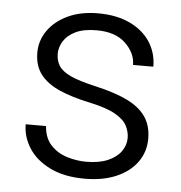

<svg xmlns="http://www.w3.org/2000/svg" viewBox="-45 -581 598 634"><g transform="rotate(5 254.5 -264.0)"><path d="M258.3 9.8Q190.4 9.8 143.6 -13.2Q96.7 -36.1 72.8 -73.2Q48.8 -110.4 48.8 -152.3H116.2Q119.1 -112.3 141.1 -89.1Q163.1 -65.9 194.8 -56.2Q226.6 -46.4 258.3 -46.4Q300.8 -46.4 329.8 -58.8Q358.9 -71.3 373.5 -91.8Q388.2 -112.3 388.2 -136.2Q388.2 -157.2 377.9 -177Q367.7 -196.8 338.6 -213.4Q309.6 -230 252.4 -242.2Q193.8 -254.4 152.1 -272.7Q110.4 -291 88.4 -319.6Q66.4 -348.1 66.4 -391.6Q66.4 -431.6 89.6 -464.8Q112.8 -498 155.3 -518.1Q197.8 -538.1 255.4 -538.1Q316.9 -538.1 361.1 -517.1Q405.3 -496.1 428.7 -460Q452.1 -423.8 452.1 -378.4H384.8Q384.8 -417.5 351.3 -449.7Q317.9 -481.9 255.4 -481.9Q212.4 -481.9 185.5 -468.8Q158.7 -455.6 146.2 -435.3Q133.8 -415 133.8 -393.6Q133.8 -371.6 144.3 -354.2Q154.8 -336.9 183.8 -323.2Q212.9 -309.6 269.5 -296.9Q334 -282.2 375 -262Q416 -241.7 436 -212.2Q456.1 -182.6 456.1 -140.1Q456.1 -96.2 431.6 -62.3Q407.2 -28.3 362.8 -9.3Q318.4 9.8 258.3 9.8Z"/></g></svg>

Font: Heebo Light
Style: Regular
Weight: 300
Designer: Oded Ezer
Foundry: Ezer Type House
Version: Version 3.100